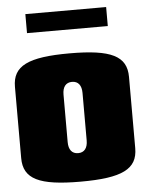

<svg xmlns="http://www.w3.org/2000/svg" viewBox="-52 -753 614 805"><g transform="rotate(-5 255.0 -350.0)"><path d="M425 -630V-710H85V-630ZM255 -530C80 -530 15 -498 15 -410V-110C15 -22 80 10 255 10C430 10 495 -22 495 -110V-410C495 -498 430 -530 255 -530ZM255 -410C281 -410 295 -392 295 -360V-160C295 -128 281 -110 255 -110C229 -110 215 -128 215 -160V-360C215 -392 229 -410 255 -410Z"/></g></svg>

Font: MikodacsPCS
Style: Regular
Weight: 900
Designer: gluk (gluksza@wp.pl)
Foundry: gluk (gluksza@wp.pl)
Version: Version 0.27